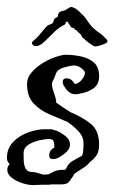

<svg xmlns="http://www.w3.org/2000/svg" viewBox="-25 -485 330 554"><path d="M69 49Q57 49 39.5 43.5Q22 38 9 28Q-4 18 -4 5Q-4 -4 3 -12Q-5 -18 -5 -29Q-5 -57 13 -75.5Q31 -94 56.5 -103Q82 -112 103 -112H117Q120 -112 123 -112Q126 -112 130 -110Q139 -108 142 -106Q155 -100 166 -90.5Q177 -81 177 -68Q177 -54 161 -41.5Q145 -29 136 -27Q133 -26 128 -26Q117 -26 117 -36Q117 -51 130 -58L132 -59Q132 -78 126 -82Q120 -84 117 -84Q106 -84 88 -80Q70 -76 56.5 -67Q43 -58 43 -42Q43 -34 43.5 -21Q44 -8 49 1.5Q54 11 66 11Q75 11 83.5 14Q92 17 100 19L115 18Q121 15 130.5 10Q140 5 157 5H163Q164 3 166 1Q172 -14 186 -21.5Q200 -29 212 -36Q216 -45 216 -73Q216 -90 202.5 -105Q189 -120 170 -133Q144 -144 117 -155.5Q90 -167 71.5 -187Q53 -207 53 -243Q53 -261 66.5 -276.5Q80 -292 99 -303.5Q118 -315 136.5 -321Q155 -327 165 -327Q185 -327 207.5 -322.5Q230 -318 245.5 -305Q261 -292 261 -265Q261 -240 242.5 -228.5Q224 -217 205 -215Q202 -214 199 -213.5Q196 -213 193 -213Q183 -213 175.5 -218.5Q168 -224 163 -232L161 -235Q156 -241 156 -249Q156 -259 168 -259Q173 -259 178 -256.5Q183 -254 187 -248L189 -245Q189 -245 189 -244.5Q189 -244 190 -244L191 -243Q195 -243 197 -244Q205 -247 212.5 -257Q220 -267 220 -275Q220 -280 210 -288Q200 -296 188 -296Q179 -296 160 -290.5Q141 -285 137 -274Q134 -266 131.5 -260Q129 -254 126 -249Q126 -248 125.5 -246Q125 -244 125 -242Q125 -233 128.5 -223.5Q132 -214 136 -200Q137 -196 137 -193.5Q137 -191 137 -189Q147 -182 158 -174.5Q169 -167 179 -161Q211 -148 236 -128.5Q261 -109 261 -68Q261 -47 253 -36Q245 -25 234 -17Q228 -9 217.5 -2Q207 5 190 16Q187 21 185 24.5Q183 28 181 30Q177 37 171.5 42Q166 47 152 47H122Q119 48 116 48Q113 48 110 48H100Q93 48 85 48.5Q77 49 69 49ZM250 -351Q246 -351 234 -359.5Q222 -368 220 -371Q217 -374 215 -375Q213 -376 211 -380Q208 -387 204.5 -389Q201 -391 197 -396Q195 -399 193 -399Q191 -399 190 -401Q190 -402 189.5 -402.5Q189 -403 189 -403Q185 -405 182 -405.5Q179 -406 177 -412Q174 -415 172 -419.5Q170 -424 165 -422Q165 -415 160 -413Q155 -411 148 -406L141 -401Q138 -399 132.5 -393.5Q127 -388 124 -385Q103 -364 96.5 -359Q90 -354 82 -352H79Q72 -352 68.5 -357Q65 -362 70 -366Q81 -375 87.5 -383Q94 -391 107 -406Q112 -412 119.5 -414.5Q127 -417 128 -420L132 -431Q135 -433 138.5 -435Q142 -437 142 -438Q143 -447 147 -450Q151 -453 162 -455Q164 -456 171 -460.5Q178 -465 180 -465Q183 -465 187 -463Q195 -460 201 -454Q203 -453 204.5 -451Q206 -449 208 -447Q219 -438 226.5 -426Q234 -414 244 -404Q253 -396 262 -390Q271 -384 283 -371Q285 -369 285 -366Q287 -362 271.5 -356.5Q256 -351 250 -351Z"/></svg>

Font: RU Serius
Style: Regular
Weight: 400
Designer: Robert E. Leuschke
Foundry: Robert E. Leuschke
Version: Version 1.011; ttfautohint (v1.8.3)